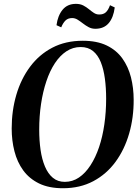

<svg xmlns="http://www.w3.org/2000/svg" viewBox="-20 -963 721 994"><path d="M306 11.5Q233 11.5 182.2 -13.2Q131.5 -38 100.2 -81Q69 -124 54.8 -179.8Q40.5 -235.5 40.5 -297.5Q40.5 -390 64.5 -472Q88.5 -554 135.5 -617.2Q182.5 -680.5 251 -716.2Q319.5 -752 408.5 -752Q481.5 -752 532 -727.8Q582.5 -703.5 613.2 -660.8Q644 -618 658 -562.8Q672 -507.5 672 -446.5Q672.5 -354 648.5 -271.2Q624.5 -188.5 578 -125Q531.5 -61.5 463 -25Q394.5 11.5 306 11.5ZM315.5 -21.5Q355.5 -21.5 388.8 -44Q422 -66.5 448.2 -106.8Q474.5 -147 492.8 -201Q511 -255 520.2 -319Q529.5 -383 529.5 -452Q529.5 -507.5 523 -556Q516.5 -604.5 501.8 -641.2Q487 -678 461.5 -698.8Q436 -719.5 397.5 -719.5Q357.5 -719.5 324 -697.5Q290.5 -675.5 264.2 -635.8Q238 -596 220 -542.2Q202 -488.5 192.5 -425Q183 -361.5 183 -292Q183 -236 190 -187Q197 -138 212.8 -100.8Q228.5 -63.5 253.8 -42.5Q279 -21.5 315.5 -21.5ZM473.5 -814Q454.5 -814 438.8 -822.5Q423 -831 409.2 -841.8Q395.5 -852.5 382 -861Q368.5 -869.5 353.5 -869.5Q332 -869.5 319 -856.8Q306 -844 297 -821.5L272.5 -832.5Q279 -882 304 -912.5Q329 -943 373 -943Q395 -943 411 -934.8Q427 -926.5 440.2 -915.5Q453.5 -904.5 466 -896.2Q478.5 -888 493 -888Q514.5 -887.5 527.5 -899Q540.5 -910.5 549.5 -936L574 -924.5Q567.5 -872.5 542.8 -843.2Q518 -814 473.5 -814Z"/></svg>

Font: Merriweather 120pt SemiBold
Style: Italic
Weight: 600
Italic angle: -7.8°
Version: Version 2.101